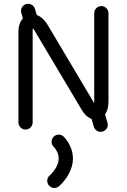

<svg xmlns="http://www.w3.org/2000/svg" viewBox="-20 -666 654 987"><path d="M464.4 -598.1V-143.6C464.4 -135.7 464.4 -135.7 462.4 -138.7L225.1 -537.6C208.5 -565.4 189 -581.5 168.9 -588.9L159.7 -620.1C155.3 -635.3 141.1 -646.5 124.5 -646.5C104.5 -646.5 87.9 -629.9 87.9 -609.9C87.9 -606.4 88.4 -603 89.4 -599.6L97.7 -571.3C84 -556.2 74.7 -532.7 74.7 -503.4V-36.6C74.7 -16.6 91.3 0 111.3 0C131.3 0 147.9 -16.6 147.9 -36.6V-503.4C147.9 -524.4 147.9 -524.9 162.6 -500.5L399.9 -101.6C414.6 -76.7 432.1 -61.5 450.7 -54.7L462.4 -14.6C466.8 0.5 481 11.7 497.6 11.7C517.6 11.7 534.2 -4.9 534.2 -24.9C534.2 -28.3 533.7 -31.7 532.7 -35.2L520 -77.6C530.8 -93.3 537.6 -115.2 537.6 -143.6V-598.1C537.6 -618.2 521 -634.8 501 -634.8C481 -634.8 464.4 -618.2 464.4 -598.1ZM255.9 88.4C269 101.6 281.7 124 281.7 149.4C281.7 178.2 262.2 212.4 234.9 236.3C227.1 243.2 222.7 252.9 222.7 263.7C222.7 283.7 239.3 300.3 259.3 300.3C268.6 300.3 276.9 296.9 283.7 291C321.8 257.3 355 203.6 355 149.4C355 99.6 329.6 58.6 307.6 36.6C301.8 30.8 292 25.9 281.7 25.9C261.7 25.9 245.1 42.5 245.1 62.5C245.1 72.8 250 82.5 255.9 88.4Z"/></svg>

Font: Velvelyne
Style: Regular
Weight: 400
Designer: Manon Van der Borght et Mariel Nils
Foundry: Velvetyne
Version: Version 1.070;Glyphs 3.3.1 (3343)